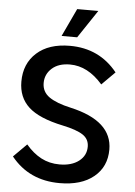

<svg xmlns="http://www.w3.org/2000/svg" viewBox="-61 -966 723 1032"><g transform="rotate(5 300.0 -450.0)"><path d="M109 -172Q147 -127 191.5 -103.5Q236 -80 291 -80Q356 -80 395 -110Q434 -140 434 -188Q434 -229 400 -251.5Q366 -274 290 -290Q161 -317 104.5 -369Q48 -421 48 -506Q48 -603 113 -661.5Q178 -720 292 -720Q451 -720 548 -599L477 -528Q397 -620 301 -620Q239 -620 203.5 -588Q168 -556 168 -509Q168 -461 207.5 -433.5Q247 -406 324 -389Q551 -338 551 -183Q551 -90 484 -35Q417 20 300 20Q135 20 38 -101ZM313 -920H427L326 -769H242Z"/></g></svg>

Font: Moderustic Med
Style: Regular
Weight: 500
Designer: Tural Alisoy
Foundry: TAFT Foundry
Version: Version 2.110